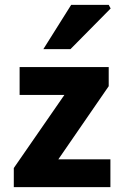

<svg xmlns="http://www.w3.org/2000/svg" viewBox="-20 -773 500 793"><path d="M37 0V-79L246 -381H61V-496H429V-417L221 -115H436V0ZM159 -570 274 -753H429L437 -738L271 -570Z"/></svg>

Font: Mada
Style: Bold
Weight: 700
Designer: Khaled Hosny
Version: Version 1.5